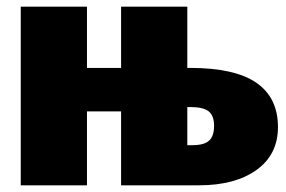

<svg xmlns="http://www.w3.org/2000/svg" viewBox="-20 -554 856 574"><path d="M811 -174Q811 -92 747 -46Q683 0 575 0H342V-221H240V0H42V-534H240V-351H342V-534H540V-351H548Q682 -351 746.5 -306.5Q811 -262 811 -174ZM620 -178Q620 -208 604 -221Q588 -234 548 -234H540V-120H556Q590 -120 605 -133.5Q620 -147 620 -178Z"/></svg>

Font: Fira Sans Black
Style: Regular
Weight: 900
Designer: Carrois Corporate & Edenspiekermann AG
Foundry: Carrois Corporate GbR & Edenspiekermann AG
Version: Version 4.203